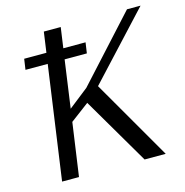

<svg xmlns="http://www.w3.org/2000/svg" viewBox="-98 -742 804 834"><g transform="rotate(-15 303.5 -325.0)"><path d="M59 -558H159L172 -650H248L235 -558H335L328 -510H228L198 -296L287 -366L546 -650H607L338 -360L546 0H451L274 -302L190 -239L156 0H80L152 -510H52Z"/></g></svg>

Font: Arsenal SC
Style: Italic
Weight: 400
Italic angle: -9.10001°
Designer: Andrij Shevchenko
Foundry: Stairsfor
Version: Version 2.001; ttfautohint (v1.8.4.7-5d5b)